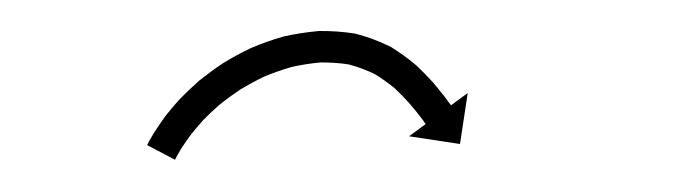

<svg xmlns="http://www.w3.org/2000/svg" viewBox="-20 -323 435 122"><path d="M74.6 -233C74.3 -232.3 73.9 -231.6 73.5 -230.8L91.2 -221.5C91.5 -222.2 91.9 -222.9 92.3 -223.6C92.3 -223.6 92.3 -223.6 92.2 -223.5C92.2 -223.5 92.2 -223.5 92.2 -223.5C93.2 -225.3 94.3 -227.2 95.4 -229C95.4 -229 95.4 -229 95.4 -228.9C95.3 -228.8 95.3 -228.8 95.3 -228.8C97.1 -231.6 99 -234.3 100.9 -236.9C100.9 -236.9 100.9 -236.9 100.8 -236.8C100.8 -236.7 100.7 -236.7 100.7 -236.7C103.3 -240 106.1 -243.3 108.9 -246.4C108.9 -246.4 108.8 -246.4 108.8 -246.3C108.7 -246.2 108.6 -246.2 108.6 -246.2C112.1 -249.7 115.7 -253.2 119.5 -256.5C119.5 -256.5 119.4 -256.4 119.3 -256.3C119.3 -256.3 119.2 -256.2 119.2 -256.2C123.5 -259.7 128 -263 132.6 -266.1C132.6 -266.1 132.5 -266 132.4 -266C132.3 -265.9 132.2 -265.8 132.2 -265.8C137.3 -268.9 142.6 -271.8 148 -274.4C148 -274.4 147.9 -274.3 147.8 -274.3C147.6 -274.2 147.5 -274.2 147.5 -274.2C153.3 -276.6 159.2 -278.7 165.2 -280.4C165.2 -280.4 165 -280.4 164.9 -280.3C164.7 -280.3 164.6 -280.3 164.6 -280.3C170.8 -281.7 177.1 -282.7 183.4 -283.3C183.4 -283.3 183.3 -283.3 183.1 -283.3C182.9 -283.3 182.7 -283.3 182.7 -283.3C189.2 -283.4 195.7 -283 202.1 -282C202.1 -282 201.9 -282 201.6 -282.1C201.4 -282.1 201.1 -282.2 201.1 -282.2C207.2 -280.6 213.2 -278.4 218.8 -275.6C218.8 -275.6 218.6 -275.7 218.4 -275.8C218.2 -275.9 218 -276 218 -276C222.6 -273.2 227.1 -270 231.3 -266.5C231.3 -266.5 231.2 -266.6 231.1 -266.7C231 -266.8 230.8 -266.9 230.8 -266.9C234 -263.9 237 -260.8 239.9 -257.6C239.9 -257.6 239.9 -257.7 239.8 -257.7C239.8 -257.8 239.7 -257.8 239.7 -257.8C241.8 -255.4 243.8 -253 245.8 -250.5C245.8 -250.5 245.7 -250.5 245.7 -250.5C245.7 -250.6 245.7 -250.6 245.7 -250.6C246.9 -249 248.1 -247.5 249.3 -245.9L249.2 -245.9L249.2 -245.9C249.6 -245.4 250.1 -244.8 250.5 -244.2L239.9 -236.4L272.3 -231.5L277.2 -263.9L266.6 -256.1C266.1 -256.7 265.7 -257.2 265.3 -257.8L265.3 -257.8L265.3 -257.8C264.1 -259.5 262.8 -261.1 261.6 -262.8C261.6 -262.8 261.5 -262.8 261.5 -262.8C261.5 -262.8 261.5 -262.8 261.5 -262.8C259.4 -265.5 257.2 -268.2 255 -270.8C255 -270.8 254.9 -270.8 254.9 -270.9C254.9 -270.9 254.8 -271 254.8 -271C251.5 -274.6 248.1 -278.1 244.6 -281.4C244.6 -281.4 244.5 -281.5 244.4 -281.6C244.2 -281.7 244.1 -281.8 244.1 -281.8C239.2 -286 233.9 -289.7 228.5 -293.1C228.5 -293.1 228.3 -293.2 228.1 -293.3C227.9 -293.4 227.7 -293.5 227.7 -293.5C220.8 -296.9 213.6 -299.6 206.2 -301.5C206.2 -301.5 206 -301.6 205.8 -301.6C205.5 -301.7 205.3 -301.7 205.3 -301.7C197.7 -302.9 190 -303.4 182.3 -303.3C182.3 -303.3 182.1 -303.2 181.9 -303.2C181.7 -303.2 181.6 -303.2 181.6 -303.2C174.4 -302.5 167.2 -301.4 160.1 -299.8C160.1 -299.8 160 -299.7 159.8 -299.7C159.7 -299.7 159.5 -299.6 159.5 -299.6C152.8 -297.7 146.2 -295.3 139.8 -292.6C139.8 -292.6 139.7 -292.6 139.6 -292.5C139.4 -292.5 139.3 -292.4 139.3 -292.4C133.3 -289.5 127.5 -286.4 121.8 -282.9C121.8 -282.9 121.7 -282.9 121.7 -282.8C121.6 -282.8 121.5 -282.7 121.5 -282.7C116.4 -279.3 111.4 -275.6 106.6 -271.8C106.6 -271.8 106.5 -271.7 106.4 -271.6C106.4 -271.6 106.3 -271.5 106.3 -271.5C102.1 -267.8 98.1 -264 94.3 -260.1C94.3 -260.1 94.2 -260 94.1 -259.9C94.1 -259.9 94 -259.8 94 -259.8C90.9 -256.3 87.8 -252.7 84.9 -249C84.9 -249 84.9 -248.9 84.8 -248.8C84.8 -248.8 84.7 -248.7 84.7 -248.7C82.6 -245.7 80.5 -242.7 78.5 -239.6C78.5 -239.6 78.4 -239.5 78.4 -239.5C78.4 -239.4 78.3 -239.4 78.3 -239.4C77.1 -237.3 75.9 -235.3 74.7 -233.2C74.7 -233.2 74.7 -233.1 74.7 -233.1C74.7 -233.1 74.6 -233 74.6 -233Z"/></svg>

Font: FRB American Cursive Just Arrows
Style: Bold Italic
Weight: 700
Italic angle: -25°
Version: Version 2.0;Modular Font Editor K font №1